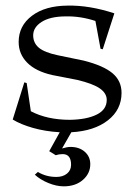

<svg xmlns="http://www.w3.org/2000/svg" viewBox="-20 -448 481 678"><path d="M24.9 -25.9 65.9 -157.2 74.2 -154.8 88.9 -55.2Q146.5 -24.9 227.1 -24.9Q286.6 -25.9 321.8 -43.5Q356.9 -61 356.9 -95.2Q356.9 -118.7 332.5 -135.7Q308.1 -152.8 252 -166L164.1 -183.1Q106 -196.3 75.9 -226.8Q45.9 -257.3 45.9 -299.8Q45.9 -356.9 92.8 -392.3Q139.6 -427.7 219.2 -428.2Q295.9 -429.7 383.8 -400.9L342.8 -273.9L335 -275.9L316.9 -374Q263.2 -391.6 210 -390.1Q156.7 -389.6 127 -370.6Q97.2 -351.6 97.2 -323.2Q97.2 -296.4 117.2 -279.5Q137.2 -262.7 184.1 -252.9L275.9 -233.9Q345.2 -216.3 377.2 -189.5Q409.2 -162.6 409.2 -120.1Q409.2 -60.5 360.8 -22.9Q312.5 14.6 231.9 19L199.2 76.2Q217.3 70.8 229 70.8Q259.8 70.8 279.3 87.9Q298.8 105 298.8 131.8Q298.8 164.6 272.7 187.3Q246.6 210 205.1 210Q179.2 210 150.6 198.2Q122.1 186.5 103 168.9L113.8 159.2Q142.6 176.8 179.2 176.8Q202.1 176.8 216.6 165Q231 153.3 231 133.8Q231 96.2 201.2 96.2Q188.5 96.2 176.8 100.1L153.8 85.9L190.9 19Q140.1 16.1 96.4 3.7Q52.7 -8.8 24.9 -25.9Z"/></svg>

Font: Halibut
Style: Regular
Weight: 400
Designer: Matteo Maggi
Foundry: Collletttivo
Version: Version 3.080 | FøM Fix